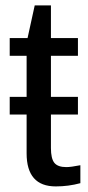

<svg xmlns="http://www.w3.org/2000/svg" viewBox="-20 -666 318 694"><path d="M181.6 7.8Q76.2 7.8 76.2 -111.8V-252H15.1V-315.9H76.2V-464.4H15.1V-528.3H79.6L105.5 -646.5H164.1V-528.3H261.7V-464.4H164.1V-315.9H261.7V-252H164.1V-130.9Q164.1 -92.8 176.5 -77.4Q189 -62 219.7 -62Q236.3 -62 270.5 -68.8V-3.9Q227.5 7.8 181.6 7.8Z"/></svg>

Font: Arimo Nerd Font
Style: Regular
Weight: 400
Designer: Steve Matteson
Foundry: Monotype Imaging Inc.
Version: Version 1.33;Nerd Fonts 3.2.1